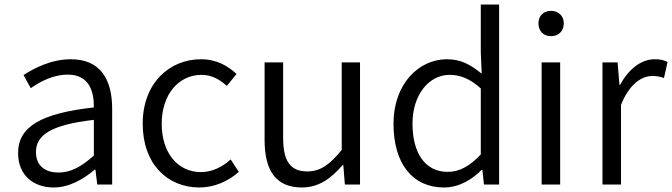

<svg xmlns="http://www.w3.org/2000/svg" viewBox="-20 -816 2972 849"><path d="M217 13C285 13 347 -22 399 -66H402L410 0H476V-335C476 -465 424 -554 293 -554C206 -554 130 -514 84 -484L116 -426C157 -455 215 -486 280 -486C373 -486 396 -414 395 -341C163 -315 60 -257 60 -139C60 -41 128 13 217 13ZM239 -53C184 -53 139 -79 139 -144C139 -218 204 -264 395 -286V-128C340 -79 293 -53 239 -53Z M862 13C927 13 989 -14 1036 -56L1000 -111C966 -80 920 -55 869 -55C765 -55 695 -141 695 -269C695 -398 770 -485 871 -485C916 -485 951 -465 983 -436L1026 -489C988 -524 939 -554 868 -554C731 -554 611 -450 611 -269C611 -91 720 13 862 13Z M1315 13C1390 13 1444 -27 1495 -86H1498L1505 0H1572V-540H1491V-153C1437 -87 1396 -58 1339 -58C1264 -58 1232 -103 1232 -207V-540H1150V-197C1150 -59 1202 13 1315 13Z M1943 13C2010 13 2067 -22 2110 -65H2113L2120 0H2187V-796H2106V-585L2110 -490C2061 -530 2019 -554 1956 -554C1831 -554 1720 -444 1720 -269C1720 -89 1807 13 1943 13ZM1960 -56C1861 -56 1804 -137 1804 -270C1804 -396 1876 -485 1968 -485C2015 -485 2058 -468 2106 -425V-133C2058 -82 2012 -56 1960 -56Z M2375 0H2457V-540H2375ZM2417 -656C2449 -656 2473 -678 2473 -713C2473 -746 2449 -768 2417 -768C2383 -768 2361 -746 2361 -713C2361 -678 2383 -656 2417 -656Z M2644 0H2726V-352C2763 -446 2819 -480 2864 -480C2886 -480 2898 -477 2916 -471L2932 -542C2914 -551 2898 -554 2875 -554C2814 -554 2759 -509 2722 -441H2719L2711 -540H2644Z"/></svg>

Font: Noto Sans CJK SC DemiLight
Style: Regular
Weight: 350
Designer: Ryoko NISHIZUKA 西塚涼子 (kana, bopomofo & ideographs); Paul D. Hunt (Latin, Greek & Cyrillic); Sandoll Communications 산돌커뮤니
Foundry: Adobe
Version: Version 2.004;hotconv 1.0.118;makeotfexe 2.5.65603